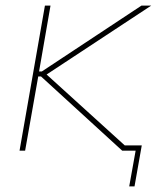

<svg xmlns="http://www.w3.org/2000/svg" viewBox="-20 -540 580 688"><path d="M50 0H70L117 -266H127L418 0H466L443 128H462L488 -19H427L147 -273L522 -520H487L130 -284H120L161 -520H141Z"/></svg>

Font: Fixel Display 20240404 Thin
Style: Italic
Weight: 100
Italic angle: -10°
Designer: AlfaBravo + MacPaw
Foundry: Kyrylo Tkachov, Marchela Mozhyna, Serhii Makarenko, Maria Weinstein, Zakhar Kryvoshyya
Version: Version 1.211;Glyphs 3.2 (3225)